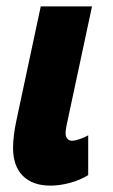

<svg xmlns="http://www.w3.org/2000/svg" viewBox="-20 -573 355 603"><path d="M21 -108Q21 -146 32 -197L108 -553H269L189 -179Q189 -176 187.5 -169Q186 -162 186 -154Q186 -144 191.5 -137.5Q197 -131 206 -131Q215 -131 230 -136Q245 -141 257 -148V-23Q231 -7 199 1.5Q167 10 139 10Q82 10 51.5 -21Q21 -52 21 -108Z"/></svg>

Font: Noto Sans UI CondBlack
Style: Italic
Weight: 900
Width: 3
Italic angle: -12°
Designer: Monotype Design Team
Foundry: Monotype Imaging Inc.
Version: Version 1.001